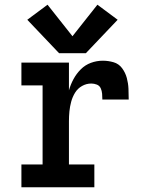

<svg xmlns="http://www.w3.org/2000/svg" viewBox="-20 -796 616 816"><path d="M71 0H381V-97H273V-281Q273 -302 275 -322.5Q277 -343 282.5 -363.5Q288 -384 299 -402Q310 -420 328.5 -430.5Q347 -441 368 -441Q380 -441 391.5 -436.5Q403 -432 408 -421Q413 -410 414 -397.5Q415 -385 415 -373H527Q527 -396 526 -419Q525 -442 519 -464.5Q513 -487 499 -506Q485 -525 462.5 -531.5Q440 -538 417 -538Q391 -538 366.5 -529Q342 -520 323.5 -501.5Q305 -483 292.5 -460Q280 -437 273 -412V-530H71V-433H161V-97H71ZM345 -570 480 -712 394 -776 288 -642 182 -776 96 -712 231 -570Z"/></svg>

Font: Iosevka Sparkle Semibold
Style: Regular
Weight: 600
Designer: Belleve Invis
Foundry: Belleve Invis
Version: Version 4.5.0; ttfautohint (v1.8.3)